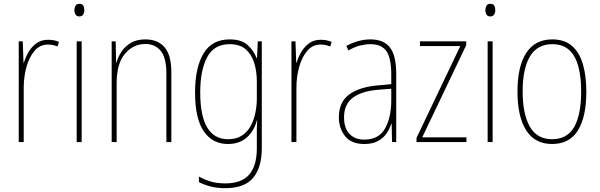

<svg xmlns="http://www.w3.org/2000/svg" viewBox="-20 -743 3136 1004"><path d="M231 -535Q246 -535 260.5 -532.5Q275 -530 288 -524L281 -500Q271 -504 258.5 -507Q246 -510 231 -510Q188 -510 160 -476.5Q132 -443 118 -391.5Q104 -340 104 -284V0H78V-527H99L103 -415H105Q113 -443 129 -470.5Q145 -498 170 -516.5Q195 -535 231 -535Z M395 -723Q411 -723 416 -713Q421 -703 421 -691Q421 -676 414.5 -666.5Q408 -657 394 -657Q381 -657 375 -667Q369 -677 369 -690Q369 -702 374.5 -712.5Q380 -723 395 -723ZM407 -527V0H381V-527Z M740 -537Q805 -537 840.5 -496Q876 -455 876 -365V0H850V-358Q850 -441 820.5 -477Q791 -513 740 -513Q677 -513 633.5 -462Q590 -411 590 -308V0H564V-527H585L587 -416H589Q597 -445 615.5 -473Q634 -501 664.5 -519Q695 -537 740 -537Z M1181 -537Q1243 -537 1275 -507.5Q1307 -478 1322 -439H1324L1328 -527H1349V32Q1349 132 1304 186.5Q1259 241 1158 241Q1116 241 1082.5 232.5Q1049 224 1020 209V180Q1050 197 1083 206.5Q1116 216 1158 216Q1243 216 1283 170Q1323 124 1323 32V-14Q1323 -39 1323 -61Q1323 -83 1325 -113H1323Q1309 -58 1270.5 -24Q1232 10 1172 10Q1091 10 1045.5 -56.5Q1000 -123 1000 -260Q1000 -389 1044 -463Q1088 -537 1181 -537ZM1181 -512Q1099 -512 1063 -443.5Q1027 -375 1027 -260Q1027 -136 1064 -75.5Q1101 -15 1172 -15Q1216 -15 1245 -34Q1274 -53 1291 -84.5Q1308 -116 1315.5 -154Q1323 -192 1323 -229V-317Q1323 -371 1309 -415Q1295 -459 1264.5 -485.5Q1234 -512 1181 -512Z M1657 -535Q1672 -535 1686.5 -532.5Q1701 -530 1714 -524L1707 -500Q1697 -504 1684.5 -507Q1672 -510 1657 -510Q1614 -510 1586 -476.5Q1558 -443 1544 -391.5Q1530 -340 1530 -284V0H1504V-527H1525L1529 -415H1531Q1539 -443 1555 -470.5Q1571 -498 1596 -516.5Q1621 -535 1657 -535Z M1917 -537Q1986 -537 2019 -495Q2052 -453 2052 -355V0H2030L2028 -96H2026Q2018 -70 2001.5 -45.5Q1985 -21 1956.5 -5.5Q1928 10 1885 10Q1817 10 1784.5 -31Q1752 -72 1752 -129Q1752 -208 1804 -247.5Q1856 -287 1951 -296L2026 -303V-351Q2026 -441 2000 -476.5Q1974 -512 1917 -512Q1892 -512 1863 -505Q1834 -498 1802 -479L1791 -503Q1821 -519 1853 -528Q1885 -537 1917 -537ZM1951 -273Q1867 -265 1823 -230.5Q1779 -196 1779 -129Q1779 -74 1807 -43.5Q1835 -13 1885 -13Q1960 -13 1993 -70.5Q2026 -128 2026 -220V-279Z M2419 0H2158V-22L2387 -502H2176V-527H2418V-507L2188 -25H2419Z M2544 -723Q2560 -723 2565 -713Q2570 -703 2570 -691Q2570 -676 2563.5 -666.5Q2557 -657 2543 -657Q2530 -657 2524 -667Q2518 -677 2518 -690Q2518 -702 2523.5 -712.5Q2529 -723 2544 -723ZM2556 -527V0H2530V-527Z M3046 -264Q3046 -132 3002 -61Q2958 10 2867 10Q2777 10 2731.5 -61.5Q2686 -133 2686 -265Q2686 -396 2732 -466.5Q2778 -537 2868 -537Q2932 -537 2971 -503Q3010 -469 3028 -407.5Q3046 -346 3046 -264ZM2713 -265Q2713 -147 2750.5 -81Q2788 -15 2867 -15Q2946 -15 2982.5 -79Q3019 -143 3019 -265Q3019 -339 3004.5 -394.5Q2990 -450 2957 -481Q2924 -512 2868 -512Q2789 -512 2751 -447.5Q2713 -383 2713 -265Z"/></svg>

Font: Noto Sans Bengali Condensed Thin
Style: Regular
Weight: 100
Width: 3
Designer: Joana Ranito - Universal Thirst; Jelle Bosma - Monotype Design Team
Foundry: Universal Thirst ehf.
Version: Version 3.000; ttfautohint (v1.8.4.7-5d5b)